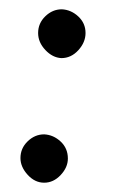

<svg xmlns="http://www.w3.org/2000/svg" viewBox="-20 -384 263 413"><path d="M75 9Q55 9 39.5 -8Q24 -25 24 -44Q24 -65 39.5 -80Q55 -95 75 -95Q95 -94 110.5 -79.5Q126 -65 126 -43Q126 -24 110.5 -7.5Q95 9 75 9ZM112 -259Q93 -260 77.5 -276.5Q62 -293 62 -313Q62 -334 77.5 -349Q93 -364 113 -364Q133 -363 148.5 -348.5Q164 -334 164 -313Q164 -293 148.5 -276Q133 -259 112 -259Z"/></svg>

Font: Edu NSW ACT Foundation Medium
Style: Regular
Weight: 500
Version: Version 1.003